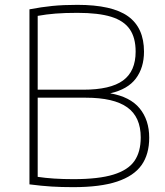

<svg xmlns="http://www.w3.org/2000/svg" viewBox="-20 -767 680 792"><path d="M595.5 -199Q595.5 -130.5 563.8 -85.8Q532 -41 463 -18Q394 5 282 5Q233 5 192.5 2.5Q152 0 101.5 -6.5V-728.5Q151 -738 196 -742.5Q241 -747 299 -747Q442.5 -747 508.2 -699.8Q574 -652.5 574 -554Q574 -488 540.5 -443.2Q507 -398.5 434.5 -382Q516.5 -368 556 -320Q595.5 -272 595.5 -199ZM135.5 -701.5V-397H323.5Q435.5 -397 487.5 -435Q539.5 -473 539.5 -554Q539.5 -611.5 515.2 -646.5Q491 -681.5 438.5 -697.8Q386 -714 299 -714Q247.5 -714 209.2 -711Q171 -708 135.5 -701.5ZM560.5 -200Q560.5 -284.5 505 -324.2Q449.5 -364 333.5 -364H135.5V-37.5Q197.5 -28 283 -28Q387 -28 447.8 -46.8Q508.5 -65.5 534.5 -103Q560.5 -140.5 560.5 -200Z"/></svg>

Font: Encode Sans Semi Expanded Thin
Style: Regular
Weight: 250
Width: 6
Designer: Multiple Designers
Foundry: Impallari Type
Version: Version 2.000